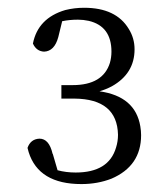

<svg xmlns="http://www.w3.org/2000/svg" viewBox="-20 -922 426 487"><path d="M137.7 -868.2 127.9 -828.1Q118.2 -792 91.8 -791Q72.3 -792 63.5 -811.5Q76.2 -876 145.5 -896.5Q168.9 -902.3 193.4 -902.3Q274.4 -902.3 306.6 -848.6Q321.3 -825.2 321.3 -796.9Q321.3 -735.4 263.7 -703.1Q249 -695.3 232.4 -690.4Q323.2 -677.7 335.9 -601.6Q337.9 -589.8 337.9 -579.1Q337.9 -501 262.7 -468.8Q227.5 -455.1 186.5 -455.1Q78.1 -455.1 52.7 -536.1Q50.8 -542 49.8 -546.9Q57.6 -569.3 80.1 -570.3Q104.5 -570.3 113.3 -532.2Q114.3 -531.2 114.3 -530.3L126 -490.2Q147.5 -484.4 171.9 -484.4Q255.9 -484.4 274.4 -547.9Q279.3 -563.5 279.3 -580.1Q277.3 -670.9 168.9 -671.9H135.7V-706.1H164.1Q241.2 -706.1 258.8 -762.7Q262.7 -776.4 262.7 -791Q262.7 -855.5 205.1 -869.1Q191.4 -872.1 177.7 -872.1Q156.2 -872.1 137.7 -868.2Z"/></svg>

Font: GenYoMin JP Light
Style: Regular
Weight: 300
Version: Version 1.001;PS 1;hotconv 16.6.51;makeotf.lib2.5.65220 DEVE